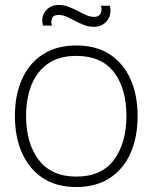

<svg xmlns="http://www.w3.org/2000/svg" viewBox="-20 -738 614 773"><path d="M287 15Q207 15 152 -21.5Q97 -58 68.5 -122.5Q40 -187 40 -271Q40 -356 69 -420Q98 -484 153.2 -519.5Q208.5 -555 287 -555Q367.5 -555 422.5 -518.8Q477.5 -482.5 505.8 -418.5Q534 -354.5 534 -271Q534 -185.5 505.5 -121.2Q477 -57 421.8 -21Q366.5 15 287 15ZM287 -27Q389 -27 439 -94.8Q489 -162.5 489 -271Q489 -381.5 438.8 -447.2Q388.5 -513 287 -513Q218.5 -513 173.8 -482Q129 -451 107 -396.5Q85 -342 85 -271Q85 -161 136.2 -94Q187.5 -27 287 -27ZM357 -630Q337.5 -630 318.8 -637.2Q300 -644.5 282 -654Q264 -663.5 247.5 -670.8Q231 -678 216 -678Q194.5 -678 189.2 -663.2Q184 -648.5 189 -635H153Q144 -669.5 163.2 -693.8Q182.5 -718 217 -718Q237 -718 256 -710.8Q275 -703.5 293 -694Q311 -684.5 327.5 -677.2Q344 -670 359 -670Q378 -670 385 -684Q392 -698 386 -715H422Q431 -681.5 412 -655.8Q393 -630 357 -630Z"/></svg>

Font: Manrope Variable Light
Style: Regular
Weight: 200
Designer: Mikhail Sharanda
Foundry: Mikhail Sharanda
Version: Version 4.505